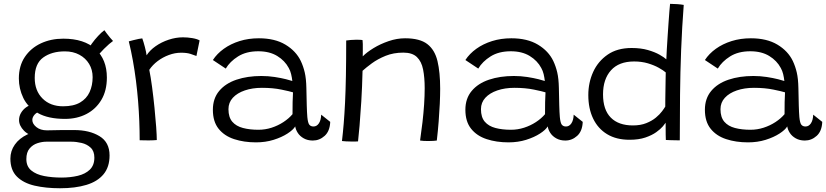

<svg xmlns="http://www.w3.org/2000/svg" viewBox="-20 -729 4294 998"><path d="M318 -111Q229.5 -111 176.8 -141.5Q124 -172 101 -220.2Q78 -268.5 78 -321Q78 -386.5 109 -432.8Q140 -479 192.2 -503.5Q244.5 -528 309 -528Q417.5 -528 476.5 -474Q535.5 -420 535.5 -326Q535.5 -258 507 -210Q478.5 -162 429.5 -136.5Q380.5 -111 318 -111ZM292 249.5Q218 249.5 159.8 236Q101.5 222.5 67.8 188.8Q34 155 34 95.5Q34 55.5 57 22.8Q80 -10 122.5 -30.2Q165 -50.5 224 -51.5Q255.5 -52.5 293 -52.8Q330.5 -53 365.5 -53Q445 -53 497.2 -21.2Q549.5 10.5 549.5 79Q549.5 139 518.2 176.8Q487 214.5 429.2 232Q371.5 249.5 292 249.5ZM299.5 194Q345.5 194 384.5 184.8Q423.5 175.5 447 152.8Q470.5 130 470.5 90.5Q470.5 56.5 451.2 38.5Q432 20.5 404.2 14Q376.5 7.5 350.5 7.5Q329 7.5 303 7.5Q277 7.5 254.5 7.5Q232 7.5 220.5 7.5Q199 7.5 174.8 15.2Q150.5 23 133.8 42.8Q117 62.5 117 98Q117 136 142.5 157Q168 178 209.5 186Q251 194 299.5 194ZM183.5 -14Q130.5 -23 104.8 -49.5Q79 -76 79 -105Q79 -124.5 89 -141.8Q99 -159 115.2 -170.8Q131.5 -182.5 151 -186L197.5 -154.5Q171 -146 159.5 -132.8Q148 -119.5 148 -105.5Q148 -85.5 169 -68.5Q190 -51.5 224 -51.5ZM308 -176.5Q362.5 -176.5 396.2 -196.2Q430 -216 445.8 -250.5Q461.5 -285 461.5 -328Q461.5 -366.5 443.2 -396.8Q425 -427 392.5 -444.5Q360 -462 317 -462Q249 -462 204.8 -430.2Q160.5 -398.5 160.5 -324Q160.5 -257.5 201 -217Q241.5 -176.5 308 -176.5ZM478 -424.5 433 -461.5Q442 -481 457.2 -502.2Q472.5 -523.5 490 -542.2Q507.5 -561 522.5 -572Q526.5 -566.5 535 -555Q543.5 -543.5 552.8 -532.5Q562 -521.5 567.5 -516Q560 -511 547.2 -500Q534.5 -489 520.5 -475Q506.5 -461 494.8 -447.5Q483 -434 478 -424.5Z M742 -441.5Q758.5 -467.5 788.8 -488.8Q819 -510 856.5 -522.5Q894 -535 931 -535Q954.5 -535 979 -531Q1003.5 -527 1017.5 -519L1001 -438Q989 -443 969.8 -449Q950.5 -455 921.5 -455Q889.5 -455 857.8 -443.2Q826 -431.5 799.5 -411.5Q773 -391.5 756 -366Q763.5 -329 770.5 -276.5Q777.5 -224 783 -169.2Q788.5 -114.5 791.8 -69.2Q795 -24 795 -1Q778.5 0.5 752.5 0.8Q726.5 1 706 0Q706 -48 704 -99Q702 -150 697.8 -202.8Q693.5 -255.5 686.8 -308.8Q680 -362 670.8 -413.5Q661.5 -465 649.5 -514Q659.5 -517 674 -520.5Q688.5 -524 701.5 -526.8Q714.5 -529.5 719.5 -529.5Q726 -512 733 -485Q740 -458 742 -441.5Z M1310.5 11Q1248 11 1197 -5.8Q1146 -22.5 1116.2 -59.8Q1086.5 -97 1086.5 -158.5Q1086.5 -217 1119.2 -256.2Q1152 -295.5 1209.2 -314.8Q1266.5 -334 1338.5 -334Q1374 -334 1408 -328.8Q1442 -323.5 1466.8 -317.2Q1491.5 -311 1499.5 -308Q1497.5 -326 1493.2 -343.8Q1489 -361.5 1481 -375.5Q1461 -413.5 1421 -438Q1381 -462.5 1322.5 -462.5Q1260 -462.5 1217.5 -435.8Q1175 -409 1153.5 -372.5L1086.5 -417Q1108 -450 1143.5 -475.5Q1179 -501 1225.2 -515.5Q1271.5 -530 1325.5 -530Q1408.5 -530 1463.5 -497Q1518.5 -464 1543.5 -412Q1556.5 -384.5 1564 -352.5Q1571.5 -320.5 1572.5 -271.5Q1573.5 -217 1574.5 -180.8Q1575.5 -144.5 1577.5 -120.5Q1580.5 -89.5 1588 -80.5Q1595.5 -71.5 1609.5 -71.5Q1626.5 -71.5 1637.5 -87.8Q1648.5 -104 1649.5 -133L1696.5 -95.5Q1694.5 -47 1667.5 -22.8Q1640.5 1.5 1606 1.5Q1579 1.5 1559 -9.8Q1539 -21 1528 -38Q1517 -55 1514.5 -72Q1504 -54 1474.2 -34.8Q1444.5 -15.5 1402.2 -2.2Q1360 11 1310.5 11ZM1323 -54.5Q1358.5 -54.5 1391.8 -65.2Q1425 -76 1453.2 -94.5Q1481.5 -113 1500.5 -135.5Q1500.5 -171.5 1501 -198.5Q1501.5 -225.5 1503 -249Q1487.5 -254 1443 -263.2Q1398.5 -272.5 1341.5 -272.5Q1292 -272.5 1252.5 -259Q1213 -245.5 1190.2 -220.8Q1167.5 -196 1167.5 -161.5Q1167.5 -119.5 1187.5 -96.2Q1207.5 -73 1242.8 -63.8Q1278 -54.5 1323 -54.5Z M1841 6Q1833.5 6.5 1823 6.8Q1812.5 7 1801.5 6.5Q1791 6.5 1778 5.8Q1765 5 1757.5 4Q1762.5 -38 1766.5 -86Q1770.5 -134 1773.5 -194.5Q1776.5 -255 1778 -334.5Q1779.5 -414 1779.5 -518.5Q1789.5 -520 1802.8 -521.2Q1816 -522.5 1831 -522.5Q1839.5 -522.5 1848.8 -522.2Q1858 -522 1864.5 -520.5Q1865.5 -515 1865.8 -500Q1866 -485 1865.8 -467.5Q1865.5 -450 1865.5 -436Q1886 -457 1921.5 -478.8Q1957 -500.5 2000 -515.2Q2043 -530 2085.5 -530Q2162 -530 2201 -500Q2240 -470 2254 -411.5Q2268 -353 2268 -267.5Q2268 -232.5 2266 -189.5Q2264 -146.5 2260.2 -98.2Q2256.5 -50 2250.5 1.5Q2245 2.5 2233 3.2Q2221 4 2207.5 4Q2195 4 2183.2 3.5Q2171.5 3 2163.5 1.5Q2170.5 -46 2176 -93.5Q2181.5 -141 2184.5 -186.2Q2187.5 -231.5 2187.5 -270.5Q2187.5 -326 2179.2 -367.8Q2171 -409.5 2147 -432.5Q2123 -455.5 2076.5 -455.5Q2025.5 -455.5 1984.2 -438.8Q1943 -422 1912.8 -399.8Q1882.5 -377.5 1864.5 -361Q1862.5 -275 1858 -202.2Q1853.5 -129.5 1849 -76Q1844.5 -22.5 1841 6Z M2623 11Q2560.5 11 2509.5 -5.8Q2458.5 -22.5 2428.8 -59.8Q2399 -97 2399 -158.5Q2399 -217 2431.8 -256.2Q2464.5 -295.5 2521.8 -314.8Q2579 -334 2651 -334Q2686.5 -334 2720.5 -328.8Q2754.5 -323.5 2779.2 -317.2Q2804 -311 2812 -308Q2810 -326 2805.8 -343.8Q2801.5 -361.5 2793.5 -375.5Q2773.5 -413.5 2733.5 -438Q2693.5 -462.5 2635 -462.5Q2572.5 -462.5 2530 -435.8Q2487.5 -409 2466 -372.5L2399 -417Q2420.5 -450 2456 -475.5Q2491.5 -501 2537.8 -515.5Q2584 -530 2638 -530Q2721 -530 2776 -497Q2831 -464 2856 -412Q2869 -384.5 2876.5 -352.5Q2884 -320.5 2885 -271.5Q2886 -217 2887 -180.8Q2888 -144.5 2890 -120.5Q2893 -89.5 2900.5 -80.5Q2908 -71.5 2922 -71.5Q2939 -71.5 2950 -87.8Q2961 -104 2962 -133L3009 -95.5Q3007 -47 2980 -22.8Q2953 1.5 2918.5 1.5Q2891.5 1.5 2871.5 -9.8Q2851.5 -21 2840.5 -38Q2829.5 -55 2827 -72Q2816.5 -54 2786.8 -34.8Q2757 -15.5 2714.8 -2.2Q2672.5 11 2623 11ZM2635.5 -54.5Q2671 -54.5 2704.2 -65.2Q2737.5 -76 2765.8 -94.5Q2794 -113 2813 -135.5Q2813 -171.5 2813.5 -198.5Q2814 -225.5 2815.5 -249Q2800 -254 2755.5 -263.2Q2711 -272.5 2654 -272.5Q2604.5 -272.5 2565 -259Q2525.5 -245.5 2502.8 -220.8Q2480 -196 2480 -161.5Q2480 -119.5 2500 -96.2Q2520 -73 2555.2 -63.8Q2590.5 -54.5 2635.5 -54.5Z M3441 -1.5Q3440.5 -10.5 3440.2 -29Q3440 -47.5 3440 -65.5Q3440 -83.5 3440 -91Q3437 -86 3425.2 -72Q3413.5 -58 3391.2 -42Q3369 -26 3334.5 -14.2Q3300 -2.5 3252 -2.5Q3183.5 -2.5 3135.8 -31.5Q3088 -60.5 3063 -112.8Q3038 -165 3038 -235Q3038 -299.5 3063.2 -355Q3088.5 -410.5 3138.5 -445Q3188.5 -479.5 3263 -479.5Q3311 -479.5 3347.5 -469Q3384 -458.5 3408.5 -444.5Q3433 -430.5 3443.5 -420.5Q3444 -440.5 3446 -472Q3448 -503.5 3450.2 -539.5Q3452.5 -575.5 3455 -610.2Q3457.5 -645 3459.5 -671.2Q3461.5 -697.5 3463 -709Q3480 -709 3500.2 -707.5Q3520.5 -706 3534 -703.5Q3525 -586 3520.5 -469.5Q3516 -353 3514.8 -236Q3513.5 -119 3513.5 0.5Q3507 0.5 3492 0.2Q3477 0 3462.2 -0.5Q3447.5 -1 3441 -1.5ZM3270 -77Q3309.5 -77 3339 -88.8Q3368.5 -100.5 3389 -117.5Q3409.5 -134.5 3421.5 -150.8Q3433.5 -167 3438 -175Q3438 -187.5 3438.2 -212.2Q3438.5 -237 3439 -265Q3439.5 -293 3439.8 -317Q3440 -341 3440.5 -352.5Q3428.5 -363 3404.5 -376.5Q3380.5 -390 3347.8 -399.8Q3315 -409.5 3276 -409.5Q3197 -409.5 3155.8 -363.5Q3114.5 -317.5 3114.5 -238.5Q3114.5 -158.5 3154.8 -117.8Q3195 -77 3270 -77Z M3868 11Q3805.5 11 3754.5 -5.8Q3703.5 -22.5 3673.8 -59.8Q3644 -97 3644 -158.5Q3644 -217 3676.8 -256.2Q3709.5 -295.5 3766.8 -314.8Q3824 -334 3896 -334Q3931.5 -334 3965.5 -328.8Q3999.5 -323.5 4024.2 -317.2Q4049 -311 4057 -308Q4055 -326 4050.8 -343.8Q4046.5 -361.5 4038.5 -375.5Q4018.5 -413.5 3978.5 -438Q3938.5 -462.5 3880 -462.5Q3817.5 -462.5 3775 -435.8Q3732.5 -409 3711 -372.5L3644 -417Q3665.5 -450 3701 -475.5Q3736.5 -501 3782.8 -515.5Q3829 -530 3883 -530Q3966 -530 4021 -497Q4076 -464 4101 -412Q4114 -384.5 4121.5 -352.5Q4129 -320.5 4130 -271.5Q4131 -217 4132 -180.8Q4133 -144.5 4135 -120.5Q4138 -89.5 4145.5 -80.5Q4153 -71.5 4167 -71.5Q4184 -71.5 4195 -87.8Q4206 -104 4207 -133L4254 -95.5Q4252 -47 4225 -22.8Q4198 1.5 4163.5 1.5Q4136.5 1.5 4116.5 -9.8Q4096.5 -21 4085.5 -38Q4074.5 -55 4072 -72Q4061.5 -54 4031.8 -34.8Q4002 -15.5 3959.8 -2.2Q3917.5 11 3868 11ZM3880.5 -54.5Q3916 -54.5 3949.2 -65.2Q3982.5 -76 4010.8 -94.5Q4039 -113 4058 -135.5Q4058 -171.5 4058.5 -198.5Q4059 -225.5 4060.5 -249Q4045 -254 4000.5 -263.2Q3956 -272.5 3899 -272.5Q3849.5 -272.5 3810 -259Q3770.5 -245.5 3747.8 -220.8Q3725 -196 3725 -161.5Q3725 -119.5 3745 -96.2Q3765 -73 3800.2 -63.8Q3835.5 -54.5 3880.5 -54.5Z"/></svg>

Font: Grandstander Thin Light
Style: Regular
Weight: 300
Version: Version 1.200